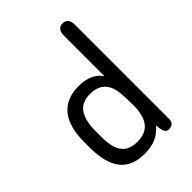

<svg xmlns="http://www.w3.org/2000/svg" viewBox="-191 -719 817 817"><g transform="rotate(-45 218.0 -310.0)"><path d="M303 -345Q270 -393 196 -393Q121 -393 82.5 -346.5Q44 -300 44 -209V-175Q44 -81 80 -35.5Q116 10 190 10Q231 10 258.5 -2Q286 -14 310 -41Q313 -9 319 0Q325 9 337 9Q351 9 360 2Q369 -5 369 -21V-589Q369 -609 360.5 -619.5Q352 -630 336 -630Q320 -630 311.5 -619.5Q303 -609 303 -589ZM302 -209 303 -173Q303 -109 279 -78.5Q255 -48 205 -48Q156 -48 133.5 -77.5Q111 -107 111 -172V-203Q111 -271 134 -303Q157 -335 206 -335Q260 -335 283 -299Q293 -284 297 -264.5Q301 -245 302 -209Z"/></g></svg>

Font: Beiruti
Style: Regular
Weight: 400
Designer: Arlette Boutros
Foundry: Boutros
Version: Version 1.41